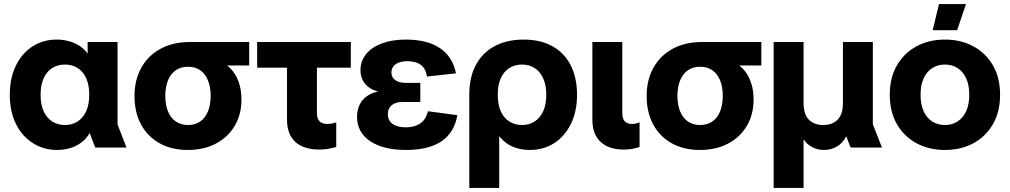

<svg xmlns="http://www.w3.org/2000/svg" viewBox="-20 -730 4997 950"><path d="M262.4 12Q196.6 12 143.3 -21.4Q89.9 -54.8 59.2 -116.1Q28.5 -177.4 28.5 -260.5Q28.5 -343.6 58.5 -405.1Q88.5 -466.7 141.1 -500.4Q193.7 -534.2 260.3 -534.2Q291 -534.2 319.5 -526.6Q348.1 -519 372.3 -503.9Q396.5 -488.8 413.6 -464.6V-522.2H561.6V-114L606 0H451.2L423.7 -71.9Q406.5 -42.2 381 -23.7Q355.6 -5.3 325.4 3.4Q295.3 12 262.4 12ZM300.9 -111.5Q336.8 -111.5 363.9 -128.8Q391.1 -146.1 406.3 -179.4Q421.5 -212.6 421.5 -261.2Q421.5 -309.8 406.3 -343.1Q391.1 -376.3 363.9 -393.5Q336.8 -410.6 300.9 -410.6Q266 -410.6 238.7 -393.5Q211.3 -376.3 196.1 -343.1Q180.9 -309.8 180.9 -261.2Q180.9 -212.6 196.1 -179.4Q211.3 -146.1 238.7 -128.8Q266 -111.5 300.9 -111.5Z M909.4 12Q828.1 12 768.6 -21.7Q709.1 -55.4 677.3 -115.4Q645.5 -175.3 645.5 -254.9Q645.5 -334.8 679.3 -395.1Q713 -455.4 774.6 -488.8Q836.3 -522.2 920.2 -522.2H1213V-406.1H1103.6Q1125.7 -389.1 1141.2 -364.9Q1156.8 -340.6 1165.7 -309Q1174.7 -277.3 1174.7 -237.6Q1174.7 -163.8 1141.4 -107.4Q1108.2 -51.1 1048.5 -19.6Q988.8 12 909.4 12ZM910.1 -111.5Q945.8 -111.5 970.6 -128.8Q995.5 -146.1 1008.9 -178.6Q1022.2 -211.1 1022.2 -255.5Q1022.2 -300.2 1008.9 -332.7Q995.5 -365.2 970.6 -382.5Q945.8 -399.8 910.1 -399.8Q875.1 -399.8 849.9 -382.5Q824.7 -365.2 811.3 -332.7Q797.9 -300.2 797.9 -255.5Q797.9 -211.1 811.3 -178.6Q824.7 -146.1 849.9 -128.8Q875.1 -111.5 910.1 -111.5Z M1560.6 10Q1482.5 10 1441.3 -27.7Q1400.1 -65.4 1400.1 -138.3V-449H1548.1V-170.8Q1548.1 -143.5 1560.8 -130.1Q1573.4 -116.7 1600 -116.7Q1608.9 -116.7 1619.7 -118.3Q1630.5 -120 1643.7 -124.5V-2.9Q1621.2 3.6 1601.7 6.8Q1582.2 10 1560.6 10ZM1252.4 -395.3V-522.2H1715.9V-395.3Z M1989.4 12Q1876.3 12 1811.4 -31.6Q1746.6 -75.2 1746.6 -152.5Q1746.6 -200.3 1772.9 -233Q1799.2 -265.8 1850.5 -277.2Q1807.3 -288.7 1785.4 -316.8Q1763.5 -344.8 1763.5 -382.4Q1763.5 -427.8 1791.1 -462Q1818.8 -496.3 1869.5 -515.2Q1920.2 -534.2 1987 -534.2Q2095.1 -534.2 2157.9 -491.1Q2220.6 -447.9 2236 -367L2092.3 -351.3Q2087.2 -390.5 2062.4 -408.9Q2037.7 -427.2 1995.4 -427.2Q1958.3 -427.2 1937.5 -412.3Q1916.6 -397.4 1916.6 -371.7Q1916.6 -347.1 1935.8 -333.5Q1954.9 -320 1988.8 -320H2059.7V-225.2H1969.9Q1936 -225.2 1917.5 -209Q1899 -192.8 1899 -165.6Q1899 -133.6 1922.5 -116.8Q1945.9 -100 1988.4 -100Q2031.4 -100 2059.8 -119.6Q2088.1 -139.2 2097.1 -179.6L2242.8 -160.1Q2228.7 -75.7 2165.7 -31.8Q2102.7 12 1989.4 12Z M2302 200V-260.8Q2302 -348.8 2334.9 -409.4Q2367.8 -470 2428.2 -502.1Q2488.7 -534.2 2571.1 -534.2Q2655.9 -534.2 2715 -500.4Q2774.1 -466.7 2804.6 -405.4Q2835.1 -344.1 2835.1 -261.7Q2835.1 -178.5 2804.8 -117Q2774.4 -55.5 2722 -21.7Q2669.5 12 2601.5 12Q2571.9 12 2543.6 4.8Q2515.3 -2.4 2491.3 -18Q2467.4 -33.7 2450 -56.8V200ZM2562.9 -111.5Q2598.5 -111.5 2625.3 -128.8Q2652.1 -146.1 2667.5 -179.4Q2683 -212.6 2683 -260.9Q2683 -309.6 2667.5 -342.8Q2652.1 -376 2625.3 -393.3Q2598.5 -410.6 2562.9 -410.6Q2527.3 -410.6 2500.1 -393.3Q2472.9 -376 2457.9 -342.8Q2442.8 -309.6 2442.8 -260.9Q2442.8 -212.6 2457.9 -179.4Q2472.9 -146.1 2500.1 -128.8Q2527.3 -111.5 2562.9 -111.5Z M3066 10Q2993.1 10 2952 -27.7Q2911 -65.4 2911 -138.3V-522.2H3059V-170.8Q3059 -143.5 3071 -130.1Q3083 -116.7 3106.5 -116.7Q3114.7 -116.7 3124.1 -118.3Q3133.4 -120 3144.5 -124.5V-2.9Q3124 3.6 3106.3 6.8Q3088.5 10 3066 10Z M3443.4 12Q3362.1 12 3302.6 -21.7Q3243.1 -55.4 3211.3 -115.4Q3179.5 -175.3 3179.5 -254.9Q3179.5 -334.8 3213.3 -395.1Q3247 -455.4 3308.6 -488.8Q3370.3 -522.2 3454.2 -522.2H3747V-406.1H3637.6Q3659.7 -389.1 3675.2 -364.9Q3690.8 -340.6 3699.7 -309Q3708.7 -277.3 3708.7 -237.6Q3708.7 -163.8 3675.4 -107.4Q3642.2 -51.1 3582.5 -19.6Q3522.8 12 3443.4 12ZM3444.1 -111.5Q3479.8 -111.5 3504.6 -128.8Q3529.5 -146.1 3542.9 -178.6Q3556.2 -211.1 3556.2 -255.5Q3556.2 -300.2 3542.9 -332.7Q3529.5 -365.2 3504.6 -382.5Q3479.8 -399.8 3444.1 -399.8Q3409.1 -399.8 3383.9 -382.5Q3358.7 -365.2 3345.3 -332.7Q3331.9 -300.2 3331.9 -255.5Q3331.9 -211.1 3345.3 -178.6Q3358.7 -146.1 3383.9 -128.8Q3409.1 -111.5 3444.1 -111.5Z M3808 200V-522.2H3956V-219.7Q3956 -165.1 3981.8 -138.3Q4007.6 -111.5 4053.5 -111.5Q4099 -111.5 4124.9 -138.3Q4150.7 -165.1 4150.7 -219.7V-522.2H4298.7V-115.4L4343.8 0H4188.9L4166.9 -56Q4150.5 -22.1 4121.4 -5.1Q4092.4 12 4057.6 12Q4024.9 12 3998.2 -2.3Q3971.4 -16.6 3956 -40.7V200Z M4655.4 12Q4576.4 12 4514.7 -21.3Q4453 -54.6 4417.8 -115.9Q4382.5 -177.2 4382.5 -260.9Q4382.5 -345.4 4417.8 -406.3Q4453 -467.3 4514.7 -500.7Q4576.4 -534.2 4655.4 -534.2Q4734.7 -534.2 4796.3 -500.7Q4857.9 -467.3 4893.1 -406.3Q4928.3 -345.4 4928.3 -260.9Q4928.3 -177.2 4893.1 -115.9Q4857.9 -54.6 4796.3 -21.3Q4734.7 12 4655.4 12ZM4655.4 -111.5Q4690.6 -111.5 4717.7 -128.8Q4744.8 -146.1 4760.3 -179.4Q4775.9 -212.6 4775.9 -260.9Q4775.9 -309.6 4760.3 -342.8Q4744.8 -376 4717.7 -393.3Q4690.6 -410.6 4655.4 -410.6Q4620.3 -410.6 4592.8 -393.3Q4565.3 -376 4550.1 -342.8Q4534.9 -309.6 4534.9 -260.9Q4534.9 -212.6 4550.1 -179.4Q4565.3 -146.1 4592.8 -128.8Q4620.3 -111.5 4655.4 -111.5ZM4594.8 -580.5 4626.1 -710H4759.7L4715.7 -580.5Z"/></svg>

Font: TikTok Sans Light
Style: Regular
Weight: 300
Version: Version 4.000